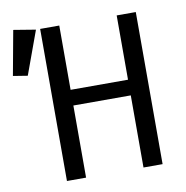

<svg xmlns="http://www.w3.org/2000/svg" viewBox="-155 -801 851 878"><g transform="rotate(-10 271.0 -361.5)"><path d="M441 0V-334.9H174.4V0H85.6V-706.2H174.4V-407.7H441V-706.2H529.7V0ZM-36.4 -723.1 66.2 -706.2 -7.2 -505.1 -74.4 -515.9Z"/></g></svg>

Font: FiraCode Nerd Font
Style: Regular
Weight: 400
Designer: Carrois Corporate, Edenspiekermann AG, Nikita Prokopov
Foundry: Carrois Corporate, Edenspiekermann AG, Nikita Prokopov
Version: Version 6.002;Nerd Fonts 3.4.0